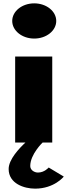

<svg xmlns="http://www.w3.org/2000/svg" viewBox="-20 -850 432 1145"><path d="M184.1 -830C111.6 -830 52.9 -783 52.9 -725C52.9 -667 111.6 -620 184.1 -620C256.6 -620 315.4 -667 315.4 -725C315.4 -783 256.6 -830 184.1 -830ZM31.6 158C31.6 245 124.1 275 189.1 275C304.1 275 360.4 203 360.4 203L270.4 149C270.4 149 245.4 179 206.6 179C185.4 179 160.4 165 160.4 140C160.4 70 234.1 0 234.1 0H291.6V-513H70.4V0H131.6C94.1 35 31.6 101 31.6 158Z"/></svg>

Font: Blink
Style: Wide
Weight: 400
Designer: Mew Too
Foundry: Cannot Into Space Fonts
Version: Version 001.000